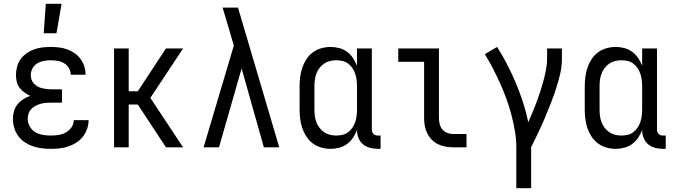

<svg xmlns="http://www.w3.org/2000/svg" viewBox="-20 -775 3540 1010"><path d="M210 -600 221 -755H304L277 -600ZM247 8Q224 8 200 5Q176 2 153.5 -5.5Q131 -13 110.5 -26.5Q90 -40 76 -59.5Q62 -79 55 -102Q48 -125 48 -149Q48 -170 53.5 -190Q59 -210 72 -226Q85 -242 102.5 -253Q120 -264 139 -271Q123 -278 108.5 -288.5Q94 -299 83 -313.5Q72 -328 68 -345.5Q64 -363 64 -381Q64 -403 70 -425Q76 -447 89 -464.5Q102 -482 120.5 -495Q139 -508 160 -515.5Q181 -523 203 -525.5Q225 -528 247 -528Q269 -528 290.5 -525.5Q312 -523 333 -515.5Q354 -508 372 -495.5Q390 -483 403 -465.5Q416 -448 423 -427Q430 -406 430 -384V-382H352V-383Q352 -401 342.5 -417Q333 -433 317 -442.5Q301 -452 283 -455Q265 -458 247 -458Q229 -458 210.5 -454.5Q192 -451 176 -441.5Q160 -432 151 -415.5Q142 -399 142 -380Q142 -368 146 -356Q150 -344 158.5 -335Q167 -326 178 -320Q189 -314 201 -311Q213 -308 225.5 -306.5Q238 -305 250 -305H306V-235H250Q236 -235 222 -234Q208 -233 194 -229Q180 -225 167.5 -218.5Q155 -212 145 -202Q135 -192 130.5 -178.5Q126 -165 126 -150Q126 -129 136.5 -110Q147 -91 165.5 -80Q184 -69 205 -65.5Q226 -62 247 -62Q268 -62 288 -65Q308 -68 326 -78Q344 -88 356 -105Q368 -122 368 -143H446V-142Q446 -119 438 -96.5Q430 -74 415.5 -55.5Q401 -37 381 -24.5Q361 -12 339 -4.5Q317 3 294 5.5Q271 8 247 8Z M580 0V-520H657V-295H705L853 -520H943L771 -260L943 0H853L705 -225H657V0Z M1051 0 1210 -535 1187 -614Q1178 -644 1169 -674.5Q1160 -705 1151 -735H1232L1449 0H1368L1251 -415L1132 0Z M1719 8Q1694 8 1669.5 1Q1645 -6 1625 -21Q1605 -36 1591.5 -57Q1578 -78 1570 -101.5Q1562 -125 1559 -150Q1556 -175 1556 -200V-320Q1556 -345 1559 -370Q1562 -395 1570 -418.5Q1578 -442 1591.5 -463Q1605 -484 1625 -499Q1645 -514 1669.5 -521Q1694 -528 1719 -528Q1742 -528 1764.5 -522Q1787 -516 1805.5 -502.5Q1824 -489 1837 -469.5Q1850 -450 1858 -429V-520H1936V-93Q1936 -87 1938 -81Q1940 -75 1944.5 -70.5Q1949 -66 1955 -64Q1961 -62 1967 -62H1982V8H1967Q1946 8 1925.5 2.5Q1905 -3 1889 -16.5Q1873 -30 1865.5 -50Q1858 -70 1858 -91Q1850 -70 1837 -50.5Q1824 -31 1805.5 -17.5Q1787 -4 1764.5 2Q1742 8 1719 8ZM1749 -62Q1766 -62 1782.5 -66Q1799 -70 1812 -80Q1825 -90 1834.5 -104.5Q1844 -119 1849 -134.5Q1854 -150 1856 -166.5Q1858 -183 1858 -200V-320Q1858 -337 1856 -353.5Q1854 -370 1849 -385.5Q1844 -401 1834.5 -415.5Q1825 -430 1812 -440Q1799 -450 1782.5 -454Q1766 -458 1749 -458Q1732 -458 1715.5 -454Q1699 -450 1685 -440.5Q1671 -431 1660.5 -417Q1650 -403 1644 -387Q1638 -371 1636 -354Q1634 -337 1634 -320V-200Q1634 -183 1636 -166Q1638 -149 1644 -133Q1650 -117 1660.5 -103Q1671 -89 1685 -79.5Q1699 -70 1715.5 -66Q1732 -62 1749 -62Z M2366 0Q2345 0 2324.5 -3.5Q2304 -7 2285 -16Q2266 -25 2251.5 -40Q2237 -55 2227.5 -74Q2218 -93 2214.5 -113.5Q2211 -134 2211 -155V-450H2075V-520H2289V-155Q2289 -138 2293 -122Q2297 -106 2307.5 -93.5Q2318 -81 2334 -75.5Q2350 -70 2366 -70H2434V0Z M2696 215V0Q2696 -44 2688.5 -87Q2681 -130 2670 -172Q2659 -214 2644 -255Q2629 -296 2611 -336Q2593 -376 2573 -415Q2553 -454 2530 -490L2595 -528Q2624 -483 2648.5 -435Q2673 -387 2694 -337Q2715 -287 2731.5 -236Q2748 -185 2759 -132Q2771 -159 2782 -186Q2793 -213 2803.5 -240.5Q2814 -268 2823 -296Q2832 -324 2839.5 -352.5Q2847 -381 2852.5 -410Q2858 -439 2858 -468V-520H2936V-468Q2936 -426 2926.5 -385.5Q2917 -345 2904 -305.5Q2891 -266 2876 -227.5Q2861 -189 2844.5 -150.5Q2828 -112 2810 -74.5Q2792 -37 2774 0V215Z M3219 8Q3194 8 3169.5 1Q3145 -6 3125 -21Q3105 -36 3091.5 -57Q3078 -78 3070 -101.5Q3062 -125 3059 -150Q3056 -175 3056 -200V-320Q3056 -345 3059 -370Q3062 -395 3070 -418.5Q3078 -442 3091.5 -463Q3105 -484 3125 -499Q3145 -514 3169.5 -521Q3194 -528 3219 -528Q3242 -528 3264.5 -522Q3287 -516 3305.5 -502.5Q3324 -489 3337 -469.5Q3350 -450 3358 -429V-520H3436V-93Q3436 -87 3438 -81Q3440 -75 3444.5 -70.5Q3449 -66 3455 -64Q3461 -62 3467 -62H3482V8H3467Q3446 8 3425.5 2.5Q3405 -3 3389 -16.5Q3373 -30 3365.5 -50Q3358 -70 3358 -91Q3350 -70 3337 -50.5Q3324 -31 3305.5 -17.5Q3287 -4 3264.5 2Q3242 8 3219 8ZM3249 -62Q3266 -62 3282.5 -66Q3299 -70 3312 -80Q3325 -90 3334.5 -104.5Q3344 -119 3349 -134.5Q3354 -150 3356 -166.5Q3358 -183 3358 -200V-320Q3358 -337 3356 -353.5Q3354 -370 3349 -385.5Q3344 -401 3334.5 -415.5Q3325 -430 3312 -440Q3299 -450 3282.5 -454Q3266 -458 3249 -458Q3232 -458 3215.5 -454Q3199 -450 3185 -440.5Q3171 -431 3160.5 -417Q3150 -403 3144 -387Q3138 -371 3136 -354Q3134 -337 3134 -320V-200Q3134 -183 3136 -166Q3138 -149 3144 -133Q3150 -117 3160.5 -103Q3171 -89 3185 -79.5Q3199 -70 3215.5 -66Q3232 -62 3249 -62Z"/></svg>

Font: Iosevka Term SS14
Style: Regular
Weight: 400
Monospace: yes
Designer: Belleve Invis
Foundry: Belleve Invis
Version: Version 24.1.1; ttfautohint (v1.8.4)